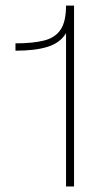

<svg xmlns="http://www.w3.org/2000/svg" viewBox="-20 -670 398 690"><path d="M217.3 -550.8V0H246.1V-649.9H217.3Q217.3 -592.8 198 -563.7Q178.7 -534.7 138.4 -524.4Q98.1 -514.2 35.6 -514.2V-487.8Q107.4 -487.8 151.9 -502Q196.3 -516.1 217.3 -550.8Z"/></svg>

Font: Estedad VF
Style: Regular
Weight: 100
Designer: Amin Abedi
Version: Version 7.3